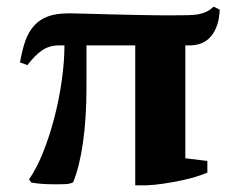

<svg xmlns="http://www.w3.org/2000/svg" viewBox="-20 -546 718 575"><path d="M601 -64V-29Q587 -23 566 -16.5Q545 -10 520.5 -5Q496 0 469.5 4Q443 8 419 9H385V-410H239V-287Q239 -192 228.5 -119Q218 -46 199 0Q190 5 174 5.5Q158 6 148 6Q137 6 121 5.5Q105 5 89 3Q73 1 73 0L67 -9Q89 -40 108.5 -88.5Q128 -137 142.5 -192.5Q157 -248 165 -305Q173 -362 173 -410H156Q128 -410 106.5 -395.5Q85 -381 62 -351L40 -359Q46 -395 55.5 -422.5Q65 -450 82 -469Q99 -488 124 -497Q149 -506 185 -506Q189 -506 192 -506Q203 -506 235.5 -505Q268 -504 310.5 -503Q353 -502 401 -501Q449 -500 490 -500Q522 -500 543 -500.5Q564 -501 577.5 -504Q591 -507 600.5 -512Q610 -517 620 -526L638 -517Q636 -467 613 -438.5Q590 -410 547 -410H535V-72Z"/></svg>

Font: PTSerif
Style: Bold
Weight: 700
Designer: A.Korolkova, O.Umpeleva, V.Yefimov
Foundry: ParaType Ltd
Version: Version 1.000W OFL; ttfautohint (v1.2) -l 8 -r 50 -G 200 -x 